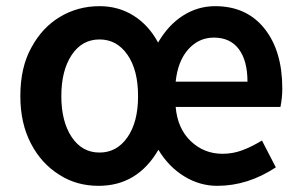

<svg xmlns="http://www.w3.org/2000/svg" viewBox="-20 -589 978 623"><path d="M174 -21Q115 -57 80.5 -123Q46 -189 46 -277Q46 -371 82 -435Q117 -500 175 -534.5Q233 -569 303 -569Q364 -569 413 -538.5Q462 -508 493 -451Q526 -508 574 -538.5Q622 -569 678 -569Q780 -569 838 -496.5Q896 -424 896 -302Q896 -272 890 -242H550Q556 -172 599 -131Q642 -90 702 -90Q735 -90 765 -101Q795 -112 830 -133L875 -46Q784 14 685 14Q628 14 577.5 -17Q527 -48 494 -103Q426 14 300 14Q229 14 174 -21ZM428 -277Q428 -362 393.5 -411.5Q359 -461 303 -461Q246 -461 212.5 -410.5Q179 -360 179 -277Q179 -195 212.5 -144.5Q246 -94 303 -94Q359 -94 393.5 -143.5Q428 -193 428 -277ZM674 -467Q625 -467 591 -429Q557 -391 550 -324H783Q783 -392 755 -429.5Q727 -467 674 -467Z"/></svg>

Font: Merged Yaku Han JP SemiBold
Style: Regular
Weight: 600
Designer: Ryoko NISHIZUKA 西塚涼子 (kana, bopomofo & ideographs); Paul D. Hunt (Latin, Greek & Cyrillic); Sandoll Communications 산돌커뮤니
Foundry: Adobe
Version: Version 2.004